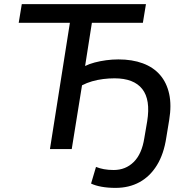

<svg xmlns="http://www.w3.org/2000/svg" viewBox="-20 -725 918 934"><path d="M542 189Q505 189 474.5 183.5Q444 178 423 168L447 87Q464 94 485.5 98Q507 102 533 102Q591 102 630.5 63Q670 24 682 -53L696 -135Q713 -240 672 -292Q631 -344 537 -344Q510 -344 482 -340.5Q454 -337 428 -329.5Q402 -322 379 -310L329 0H223L320 -614H71L86 -705H690L675 -614H427L394 -404Q414 -414 440.5 -421Q467 -428 496.5 -432Q526 -436 556 -436Q623 -436 674.5 -417Q726 -398 758.5 -360.5Q791 -323 803 -268Q815 -213 803 -141L789 -56Q777 24 743.5 78.5Q710 133 659 161Q608 189 542 189Z"/></svg>

Font: Nunito Sans 10pt SemiBold
Style: Italic
Weight: 600
Italic angle: -9°
Designer: Vernon Adams
Foundry: Vernon Adams
Version: Version 3.101;gftools[0.9.27]